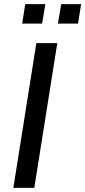

<svg xmlns="http://www.w3.org/2000/svg" viewBox="-20 -915 415 935"><path d="M45 0 157 -705H259L147 0ZM262 -800 278 -895H375L360 -800ZM88 -800 103 -895H201L185 -800Z"/></svg>

Font: Nunito Sans 10pt SemiCondensed SemiBold
Style: Italic
Weight: 600
Width: 4
Italic angle: -9°
Designer: Vernon Adams
Foundry: Vernon Adams
Version: Version 3.101;gftools[0.9.27]